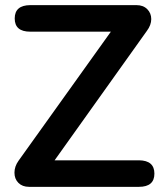

<svg xmlns="http://www.w3.org/2000/svg" viewBox="-20 -725 642 745"><path d="M519 0H92.8Q66.9 0 51.5 -15.4Q36.1 -30.8 36.1 -54.9Q36.1 -79.1 51.8 -101.1L410.2 -602.1H97.2Q37.1 -602.1 37.1 -653.3Q37.1 -704.6 97.2 -705.1H509.8Q535.6 -705.1 551.3 -689.5Q566.9 -673.8 566.9 -650.9Q566.9 -627.9 549.8 -605L191.9 -103H519Q579.1 -102.5 579.1 -51.3Q579.1 0 519 0Z"/></svg>

Font: Nunito-Bold
Style: Bold
Weight: 700
Designer: Vernon Adams
Foundry: newtypography
Version: Version 3.000